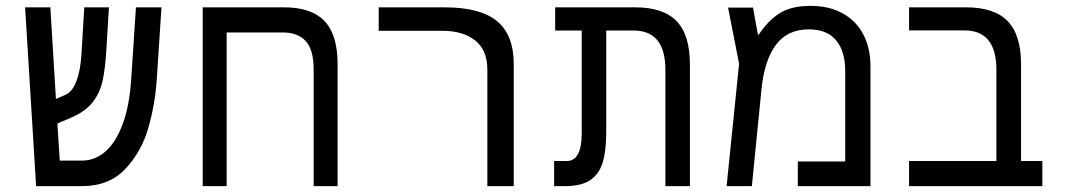

<svg xmlns="http://www.w3.org/2000/svg" viewBox="-20 -634 3640 654"><path d="M65.5 -609H151.5L170.5 -297L203 -311Q226.5 -321.5 240.2 -357.2Q254 -393 257.5 -450L267 -609H351L342.5 -467.5Q338.5 -399 329.2 -357.8Q320 -316.5 294.8 -284.8Q269.5 -253 219.5 -232L175.5 -213.5L183.5 -87H259.5Q303 -87 338.5 -117.5Q374 -148 397.5 -210.2Q421 -272.5 427 -365L443 -609H530L514 -363.5Q508.5 -280 485.5 -199Q462.5 -118 407.2 -59Q352 0 259.5 0H103Z M1130 -414.5V0H1048.5V-396Q1048.5 -464.5 1021.5 -494Q994.5 -523.5 942.5 -523.5H752V0H670.5V-609H948Q1041 -609 1085.5 -562.2Q1130 -515.5 1130 -414.5Z M1488 -529H1270V-609H1495Q1615.5 -609 1672.8 -562.2Q1730 -515.5 1730 -414.5V0H1640V-396Q1640 -464 1598.2 -496.5Q1556.5 -529 1488 -529Z M2138 -530H2045V-185Q2045 -120 2032.8 -80.2Q2020.5 -40.5 1990 -20.2Q1959.5 0 1905.5 0H1867.5V-85.5H1910Q1961.5 -85.5 1961.5 -180V-530H1871V-609H2143.5Q2239 -609 2284.5 -562.2Q2330 -515.5 2330 -414.5V0H2246.5V-396Q2246.5 -530 2138 -530Z M2945 -408V0H2697.5V-84H2859V-393Q2859 -459 2828 -496.5Q2797 -534 2735 -534Q2662.5 -534 2623.2 -481.5Q2584 -429 2574 -332L2541 0H2455L2497.5 -417L2460 -608H2545L2561.5 -516H2564.5Q2594 -561.5 2634 -587.8Q2674 -614 2740.5 -614Q2805 -614 2851 -588.2Q2897 -562.5 2921 -516Q2945 -469.5 2945 -408Z M3265 -530.5H3076.5V-609H3270.5Q3366.5 -609 3412.2 -562.2Q3458 -515.5 3458 -414.5V-85.5H3530.5V0H3076.5V-85.5H3374V-396Q3374 -530.5 3265 -530.5Z"/></svg>

Font: JuliaMono
Style: Regular
Weight: 400
Monospace: yes
Designer: cormullion
Foundry: corm
Version: Version 0.055; ttfautohint (v1.8.4)